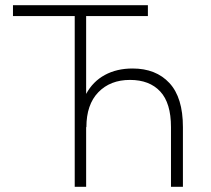

<svg xmlns="http://www.w3.org/2000/svg" viewBox="-20 -720 815 740"><path d="M30 -700H550V-658H312V-358Q338 -406 384 -431Q430 -456 491 -456Q581 -456 633 -400Q685 -344 685 -230V0H639V-230Q639 -323 597.5 -367.5Q556 -412 481 -412Q405 -412 359 -364.5Q313 -317 313 -230H312V0H268V-658H30Z"/></svg>

Font: PT Root UI Web Light
Style: Regular
Weight: 300
Designer: Vitaly Kuzmin
Foundry: ParaType Ltd.
Version: Version 1.000W